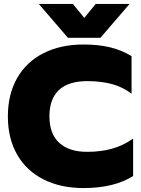

<svg xmlns="http://www.w3.org/2000/svg" viewBox="-20 -940 716 975"><path d="M177 -920H350L408 -849L466 -920H638L490 -748H325ZM20 -349Q20 -461 67 -543.5Q114 -626 201 -670Q288 -714 404 -714Q479 -714 538 -700Q597 -686 648 -655V-464Q604 -498 549 -513Q494 -528 422 -528Q328 -528 279.5 -483Q231 -438 231 -349Q231 -260 281 -214.5Q331 -169 422 -169Q493 -169 549.5 -185Q606 -201 656 -236V-46Q559 15 404 15Q288 15 201 -29Q114 -73 67 -155Q20 -237 20 -349Z"/></svg>

Font: Prompt ExtraBold
Style: Regular
Weight: 800
Designer: Katatrad Team
Foundry: CadsonDemak
Version: Version 1.000